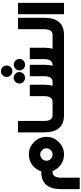

<svg xmlns="http://www.w3.org/2000/svg" viewBox="1198 -2618 1764 4200"><g transform="rotate(-90 2080.0 -518.0)"><path d="M800.8 -250Q856 -250 895 -289.1Q936 -330.1 936 -382.8Q936 -439.9 895 -479Q856 -520 800.8 -520Q743.2 -520 705.1 -479Q664.1 -439.9 664.1 -382.8Q664.1 -330.1 705.1 -289.1Q743.2 -250 800.8 -250ZM800.8 -768.1Q958 -768.1 1070.8 -657.2Q1186 -544.9 1186 -382.8Q1186 -225.1 1070.8 -112.8Q958 0 800.8 0Q641.1 0 527.8 -112.8Q469.2 -171.9 438 -250H418Q293 -250 293 -61V344.2H43V-61Q43 -498 418 -498H430.2Q459 -585.9 527.8 -657.2Q641.1 -768.1 800.8 -768.1Z M1751 -250V0H1659.2Q1284.2 0 1284.2 -436V-1005.9H1534.2V-436Q1534.2 -250 1659.2 -250Z M2710.4 -1167Q2675.3 -1129.9 2622.1 -1129.9Q2570.3 -1129.9 2534.2 -1167Q2497.1 -1203.6 2497.1 -1254.9Q2497.1 -1305.7 2534.2 -1342.8Q2570.3 -1379.9 2622.1 -1379.9Q2675.3 -1379.9 2710.4 -1342.8Q2747.1 -1305.7 2747.1 -1254.9Q2747.1 -1203.6 2710.4 -1167ZM2677.2 -885.7Q2640.1 -922.9 2640.1 -973.6Q2640.1 -1027.8 2677.2 -1063Q2714.4 -1098.6 2765.1 -1098.6Q2816.4 -1098.6 2853.5 -1063Q2890.1 -1027.8 2890.1 -973.6Q2890.1 -922.9 2853.5 -885.7Q2816.4 -852.1 2765.1 -852.1Q2714.4 -852.1 2677.2 -885.7ZM2566.4 -887.7Q2529.3 -852.1 2478.5 -852.1Q2427.2 -852.1 2390.1 -887.7Q2353.5 -924.8 2353.5 -977.1Q2353.5 -1029.8 2390.1 -1064.9Q2427.2 -1101.1 2478.5 -1101.1Q2529.3 -1101.1 2566.4 -1064.9Q2603.5 -1029.8 2603.5 -977.1Q2603.5 -924.8 2566.4 -887.7ZM3332.5 -250V0H1735.4V-250H1952.1Q2077.1 -250 2077.1 -436V-748H2327.1V-436Q2327.1 -330.1 2302.2 -250H2390.1Q2513.2 -250 2513.2 -436V-748H2763.2V-436Q2763.2 -330.1 2741.2 -250H2761.2Q2886.2 -250 2886.2 -436V-748H3136.2V-436Q3136.2 -330.1 3113.3 -250Z M3418.5 -250Q3541 -250 3541 -436V-1005.9H3791V-436Q3791 0 3418.5 0H3324.2V-250Z M3869.1 -1005.9H4117.2V0H3869.1Z"/></g></svg>

Font: DimaBlue
Style: Bold
Weight: 700
Designer: R.Balvardi
Foundry: Dima Software Group
Version: Version 1.00;February 3, 2019;FontCreator 11.5.0.2427 64-bit